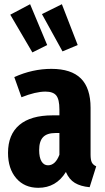

<svg xmlns="http://www.w3.org/2000/svg" viewBox="-20 -875 497 912"><path d="M204.1 -661.1 133.8 -626 28.8 -805.2 123 -855ZM349.1 -661.1 276.9 -630.9 179.2 -808.1 273.9 -855ZM410.2 -141.1Q410.2 -115.7 416 -103.8Q421.9 -91.8 437 -85L405.8 14.2Q362.8 10.3 335.4 -6.3Q308.1 -22.9 293 -58.1Q246.6 17.1 162.1 17.1Q96.2 17.1 57.1 -28.3Q18.1 -73.7 18.1 -148.9Q18.1 -235.8 72 -281.5Q126 -327.1 230 -327.1H262.2V-355Q262.2 -402.8 247.3 -421.4Q232.4 -439.9 195.8 -439.9Q149.4 -439.9 82 -413.1L47.9 -508.8Q134.3 -547.9 224.1 -547.9Q318.4 -547.9 364.3 -502.2Q410.2 -456.5 410.2 -362.8ZM208 -89.8Q243.2 -89.8 262.2 -140.1V-243.2H244.1Q203.1 -243.2 184.6 -223.6Q166 -204.1 166 -162.1Q166 -127 177.2 -108.4Q188.5 -89.8 208 -89.8Z"/></svg>

Font: Fira Sans Compressed
Style: Bold
Weight: 700
Width: 1
Designer: Carrois Corporate & Edenspiekermann AG
Foundry: Carrois Corporate GbR & Edenspiekermann AG
Version: Version 4.203;PS 004.203;hotconv 1.0.88;makeotf.lib2.5.64775